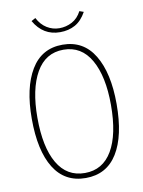

<svg xmlns="http://www.w3.org/2000/svg" viewBox="-87 -834 675 905"><g transform="rotate(-10 250.0 -381.0)"><path d="M250 11Q150 11 98.5 -72Q47 -155 47 -308Q47 -456 98.5 -541.5Q150 -627 250 -627Q350 -627 401.5 -541.5Q453 -456 453 -308Q453 -155 401.5 -72Q350 11 250 11ZM250 -13Q336 -13 381 -90Q426 -167 426 -308Q426 -445 381 -524Q336 -603 250 -603Q164 -603 119 -524Q74 -445 74 -308Q74 -167 119 -90Q164 -13 250 -13ZM356 -769 376 -762Q354 -722 322.5 -704.5Q291 -687 250 -687Q169 -687 126 -762L146 -773Q163 -740 190.5 -723Q218 -706 250 -706Q282 -706 310.5 -721Q339 -736 356 -769Z"/></g></svg>

Font: Inconsolata ExtraLight
Style: Regular
Weight: 200
Monospace: yes
Designer: Raph Levien, Cyreal, Brenton Simpson
Foundry: Raph Levien, Cyreal, Google
Version: Version 3.001; ttfautohint (v1.8.2.53-6de2)